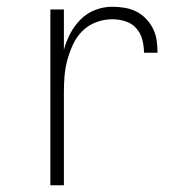

<svg xmlns="http://www.w3.org/2000/svg" viewBox="-20 -548 540 568"><path d="M129 0V-520H169V-401Q176 -426 188 -449Q200 -472 218.5 -490.5Q237 -509 261.5 -518.5Q286 -528 312 -528Q330 -528 348.5 -525Q367 -522 383 -514Q399 -506 412 -492.5Q425 -479 433 -462.5Q441 -446 443.5 -428Q446 -410 446 -392H406Q406 -411 401 -430.5Q396 -450 383 -464.5Q370 -479 351 -485Q332 -491 312 -491Q288 -491 265 -482.5Q242 -474 224.5 -457Q207 -440 196.5 -417.5Q186 -395 179.5 -371.5Q173 -348 171 -324Q169 -300 169 -276V0Z"/></svg>

Font: Iosevka Term Curly Extralight
Style: Regular
Weight: 200
Designer: Belleve Invis
Foundry: Belleve Invis
Version: Version 32.3.0